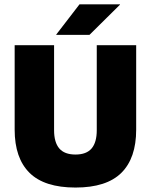

<svg xmlns="http://www.w3.org/2000/svg" viewBox="-20 -847 694 884"><path d="M327.5 16.5Q184.5 16.5 116 -51.2Q47.5 -119 47.5 -250V-639H229V-247.5Q229 -191.5 253 -163.5Q277 -135.5 327.5 -135.5Q378 -135.5 401.8 -163.5Q425.5 -191.5 425.5 -247.5V-639H607V-250Q607 -119 538.8 -51.2Q470.5 16.5 327.5 16.5ZM239 -688 346 -827H532.5V-825.5L392 -686.5H239Z"/></svg>

Font: Anek Malayalam ExtraBold
Style: Regular
Weight: 800
Version: Version 1.003